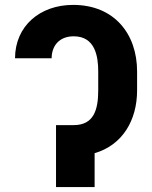

<svg xmlns="http://www.w3.org/2000/svg" viewBox="-20 -757 616 777"><path d="M278.4 -250.7H206.7V0H362.9V-137.1C475.5 -169.7 534.8 -270.2 534.8 -391.3V-468C534.8 -619.7 442.5 -737.2 275.9 -737.2C142 -737.2 41.2 -652 40.8 -521.3H188.9C189.3 -571.7 219.8 -610.1 278.4 -610.1C365.1 -610.1 377.5 -528.8 377.5 -468V-391.3C377.5 -311.8 359 -250.7 278.4 -250.7Z"/></svg>

Font: Margiela Sans
Style: Bold
Weight: 700
Designer: Stefan Endress, Andreas Faust
Version: Version 1.100;FEAKit 1.0